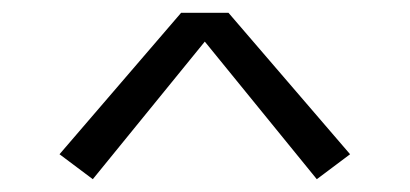

<svg xmlns="http://www.w3.org/2000/svg" viewBox="-20 -735 640 300"><path d="M125 -455 73 -494 263 -715H337L527 -494L475 -455L300 -670Z"/></svg>

Font: Iosevka Aile Light
Style: Regular
Weight: 300
Designer: Belleve Invis
Foundry: Belleve Invis
Version: Version 27.3.5; ttfautohint (v1.8.4)